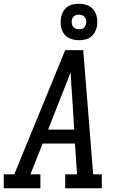

<svg xmlns="http://www.w3.org/2000/svg" viewBox="-30 -1002 650 1022"><path d="M-10 0V-74H46L317 -735H413L466 -74H512V0H317V-74H380L369 -238H197L132 -74H185V0ZM226 -312H365L354 -490Q351 -522 349.5 -554Q348 -586 346 -618Q334 -586 321.5 -554Q309 -522 296 -490ZM390 -788Q367 -788 345.5 -796Q324 -804 311 -821.5Q298 -839 294.5 -862Q291 -885 295 -909Q298 -925 306 -940Q314 -955 328 -965Q342 -975 358 -978.5Q374 -982 390 -982Q414 -982 435 -974Q456 -966 469 -948.5Q482 -931 486 -908Q490 -885 486 -861Q483 -845 474.5 -830Q466 -815 452.5 -805Q439 -795 422.5 -791.5Q406 -788 390 -788ZM390 -846Q397 -846 403.5 -847.5Q410 -849 415 -853Q420 -857 423.5 -863Q427 -869 428 -876Q430 -885 428.5 -894Q427 -903 422 -910Q417 -917 408.5 -920.5Q400 -924 390 -924Q384 -924 377.5 -922.5Q371 -921 365.5 -917Q360 -913 356.5 -907Q353 -901 352 -894Q351 -885 352.5 -876Q354 -867 359 -860Q364 -853 372.5 -849.5Q381 -846 390 -846Z"/></svg>

Font: Iosevka Slab Extended
Style: Italic
Weight: 400
Width: 7
Italic angle: -9°
Monospace: yes
Designer: Belleve Invis
Foundry: Belleve Invis
Version: Version 11.1.0; ttfautohint (v1.8.3)